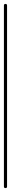

<svg xmlns="http://www.w3.org/2000/svg" viewBox="-20 -960 56 980"><path d="M0 -8H16V-932H0ZM8 -16Q4 -16 2 -14Q0 -12 0 -8Q0 -4 2 -2Q4 0 8 0Q12 0 14 -2Q16 -4 16 -8Q16 -12 14 -14Q12 -16 8 -16ZM8 -940Q4 -940 2 -938Q0 -936 0 -932Q0 -928 2 -926Q4 -924 8 -924Q12 -924 14 -926Q16 -928 16 -932Q16 -936 14 -938Q12 -940 8 -940Z"/></svg>

Font: Wavefont ExtraLight
Style: Regular
Weight: 250
Version: Version 3.004;gftools[0.9.33]